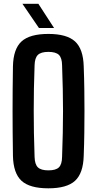

<svg xmlns="http://www.w3.org/2000/svg" viewBox="-20 -988 514 1016"><path d="M236 8.5Q137.5 8.5 94 -31.2Q50.5 -71 48.5 -163.5Q47.5 -229.5 47 -287.8Q46.5 -346 46.5 -401.5Q46.5 -457 47 -514.8Q47.5 -572.5 48.5 -637Q50.5 -729 94 -768.8Q137.5 -808.5 236 -808.5Q333.5 -808.5 377 -768.8Q420.5 -729 423 -637Q425.5 -572 426.2 -514.2Q427 -456.5 427 -400.8Q427 -345 426.2 -287Q425.5 -229 423 -163.5Q420.5 -71 377 -31.2Q333.5 8.5 236 8.5ZM236 -86.5Q275.5 -86.5 291.8 -102.5Q308 -118.5 308.5 -158Q311 -224 312.2 -283.5Q313.5 -343 313.5 -400.2Q313.5 -457.5 312.2 -517Q311 -576.5 308.5 -642.5Q308 -681.5 291.8 -697.5Q275.5 -713.5 236 -713.5Q197 -713.5 180.5 -697.5Q164 -681.5 163 -642.5Q160.5 -577.5 159.5 -518.2Q158.5 -459 158.5 -401.8Q158.5 -344.5 159.5 -284.8Q160.5 -225 163 -158Q164 -118.5 180.5 -102.5Q197 -86.5 236 -86.5ZM186 -840 98.5 -968H183L266 -840Z"/></svg>

Font: Big Shoulders Text Thin
Style: Bold
Weight: 700
Version: Version 2.002